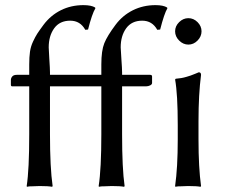

<svg xmlns="http://www.w3.org/2000/svg" viewBox="-20 -718 884 741"><path d="M666 -234.9Q666 -354.5 655.8 -411.1L658.2 -414.1Q669.4 -415 679.7 -416.7Q689.9 -418.5 700.2 -421.6Q710.4 -424.8 715.8 -426.5Q721.2 -428.2 732.9 -433.1Q744.6 -438 747.1 -439Q755.9 -439 755.9 -429.2Q746.1 -353 746.1 -251V-180.2Q746.1 -71.3 755.9 0L753.9 2.9Q740.2 0 706.1 0Q690.4 0 678.2 1Q666 1 661.6 2L657.2 2.9L655.8 0Q666 -71.3 666 -180.2ZM671.4 -561.5Q655.8 -577.1 655.8 -597.2Q655.8 -617.2 671.4 -632.6Q687 -647.9 707 -647.9Q727.1 -647.9 742.4 -632.6Q757.8 -617.2 757.8 -597.2Q757.8 -577.1 742.4 -561.5Q727.1 -545.9 707 -545.9Q687 -545.9 671.4 -561.5ZM425.8 -622.1Q453.1 -658.7 492.9 -678.5Q532.7 -698.2 580.1 -698.2Q610.4 -698.2 625 -689L626 -686Q613.8 -665.5 598.1 -604L586.9 -603Q567.4 -638.2 528.8 -638.2Q488.3 -638.2 467 -608.9Q445.8 -579.6 445.8 -535.2Q445.8 -526.9 448.5 -489.7Q451.2 -452.6 451.2 -439V-429.2H559.1Q566.9 -429.2 566.9 -422.9V-397.9Q566.9 -392.1 559.3 -388.4Q551.8 -384.8 543.9 -384.8H451.2V-200.2Q451.2 -67.4 460.9 0L459 2.9Q445.3 0 411.1 0Q395.5 0 383.3 1Q371.1 1 366.2 2L361.8 2.9L360.8 0Q371.1 -66.4 371.1 -200.2V-384.8H266.1H245.1H172.9V-200.2Q172.9 -70.8 183.1 0L181.2 2.9Q167 0 132.8 0Q117.2 0 105 1Q92.8 1 88.4 2L84 2.9L83 0Q92.8 -63 92.8 -200.2V-384.8H26.9Q22 -384.8 22 -391.1V-409.2Q22 -416.5 27.3 -422.9Q32.7 -429.2 44.9 -429.2H92.8V-469.2Q92.8 -498 95.7 -518.3Q98.6 -538.6 107.4 -557.4Q116.2 -576.2 123.5 -587.6Q130.9 -599.1 147.9 -622.1Q175.3 -658.7 214.8 -678.5Q254.4 -698.2 301.8 -698.2Q332.5 -698.2 347.2 -689L348.1 -686Q335 -664.1 319.8 -604L309.1 -603Q289.6 -638.2 251 -638.2Q210.4 -638.2 189.2 -608.9Q168 -579.6 168 -535.2Q168 -526.9 170.4 -489.7Q172.9 -452.6 172.9 -439V-429.2H263.2H280.8H371.1V-469.2Q371.1 -522.9 382.6 -551.3Q394 -579.6 425.8 -622.1Z"/></svg>

Font: Linux Biolinum
Style: Regular
Weight: 400
Designer: Philipp H. Poll
Foundry: Philipp H. Poll
Version: Version 0.6.4